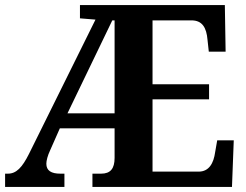

<svg xmlns="http://www.w3.org/2000/svg" viewBox="-20 -734 967 754"><path d="M0 0H233V-52H217C181 -52 162 -64 162 -91C162 -103 167 -123 177 -144L215 -230H430V-114C430 -72 414 -52 377 -52H343V0H891L898 -183H833L825 -137C819 -93 801 -60 760 -60H579V-344H801V-403H579V-654H732C774 -654 791 -626 795 -577L800 -531H866L863 -714H294V-662L355 -657L94 -130C67 -76 44 -52 11 -52H0ZM245 -289 421 -654H430V-289Z"/></svg>

Font: Noto Serif Tamil SemiCondensed
Style: Bold
Weight: 700
Width: 4
Designer: Indian Type Foundry, Tom Grace, and the Monotype Design Team
Foundry: Monotype Imaging Inc.
Version: Version 2.004